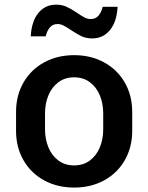

<svg xmlns="http://www.w3.org/2000/svg" viewBox="-20 -807 649 841"><path d="M50.3 -233.9V-316.9Q50.3 -389.2 83 -445.8Q115.7 -502.4 173.6 -533.9Q231.4 -565.4 304.7 -565.4Q377.9 -565.4 435.8 -533.9Q493.7 -502.4 526.4 -445.8Q559.1 -389.2 559.1 -316.9V-233.9Q559.1 -161.6 526.4 -105Q493.7 -48.3 435.8 -16.8Q377.9 14.6 304.7 14.6Q231.4 14.6 173.6 -16.8Q115.7 -48.3 83 -105Q50.3 -161.6 50.3 -233.9ZM432.1 -240.2V-310.5Q432.1 -353 417.5 -388.9Q402.8 -424.8 374 -446.5Q345.2 -468.3 304.7 -468.3Q264.2 -468.3 235.4 -446.5Q206.5 -424.8 191.9 -388.9Q177.2 -353 177.2 -310.5V-240.2Q177.2 -197.8 191.9 -161.9Q206.5 -126 235.4 -104.2Q264.2 -82.5 304.7 -82.5Q345.2 -82.5 374 -104.2Q402.8 -126 417.5 -161.9Q432.1 -197.8 432.1 -240.2ZM291 -675.3Q270.5 -689 257.8 -695.3Q245.1 -701.7 231.9 -701.7Q210.9 -701.7 198.2 -686.5Q185.5 -671.4 180.2 -647.9H114.7Q118.2 -713.4 147.9 -750Q177.7 -786.6 225.6 -786.6Q251.5 -786.6 272 -777.1Q292.5 -767.6 318.8 -750Q338.4 -736.3 351.1 -730Q363.8 -723.6 377.4 -723.6Q398.9 -723.6 411.6 -738.8Q424.3 -753.9 429.7 -777.3H495.1Q491.7 -711.9 461.7 -675.3Q431.6 -638.7 384.3 -638.7Q357.9 -638.7 337.9 -647.9Q317.9 -657.2 291 -675.3Z"/></svg>

Font: Lycee Sans SemiBold
Style: Regular
Weight: 600
Designer: Justin Alvin
Foundry: Alkove Design
Version: Version 1.030